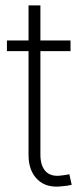

<svg xmlns="http://www.w3.org/2000/svg" viewBox="-20 -694 308 719"><path d="M244.1 -542.5V-502.4H5.9V-542.5ZM86.9 -673.8H131.3V-115.2Q131.3 -71.8 152.1 -51.3Q172.9 -30.8 211.9 -37.1Q218.3 -37.6 225.8 -38.8Q233.4 -40 239.7 -41.5L248.5 -2Q240.7 0 231.4 1.5Q222.2 2.9 213.4 3.4Q154.3 11.2 120.6 -21.5Q86.9 -54.2 86.9 -113.3Z"/></svg>

Font: Inter 16pt ExtraLight
Style: Regular
Weight: 250
Version: Version 4.001;git-66647c0bb